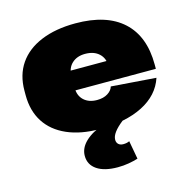

<svg xmlns="http://www.w3.org/2000/svg" viewBox="-113 -662 985 1002"><g transform="rotate(-15 379.5 -161.5)"><path d="M361 13Q260 13 186 -19.5Q112 -52 73 -112.5Q34 -173 34 -258V-282Q34 -367 75.5 -427.5Q117 -488 195.5 -520.5Q274 -553 381 -553Q549 -553 637.5 -472Q726 -391 726 -238V-215H245V-321H524L491 -281V-294Q491 -336 463.5 -361Q436 -386 389 -386Q345 -386 318 -361Q291 -336 291 -294V-228Q291 -186 317.5 -161.5Q344 -137 388 -137Q423 -137 446 -151.5Q469 -166 475 -187L717 -169Q688 -81 595 -34Q502 13 361 13ZM402 230Q330 230 290 203Q250 176 250 128Q250 86 286 51.5Q322 17 387 -5L489 1Q457 26 441 47.5Q425 69 425 88Q425 103 434.5 112Q444 121 461 121Q480 121 494 114L512 213Q490 220 461.5 225Q433 230 402 230Z"/></g></svg>

Font: Pathway Extreme 28pt Black
Style: Regular
Weight: 900
Designer: Eduardo Rodriguez Tunni
Foundry: Eduardo Rodriguez Tunni
Version: Version 1.001;gftools[0.9.26]